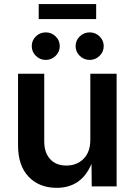

<svg xmlns="http://www.w3.org/2000/svg" viewBox="-20 -903 652 930"><path d="M254.4 6.8Q169.9 6.8 118.7 -46.9Q67.4 -100.6 67.4 -198.7V-545.9H194.3V-218.3Q194.3 -163.6 222.9 -132.3Q251.5 -101.1 301.3 -101.1Q352.1 -101.1 384.8 -133.8Q417.5 -166.5 417.5 -226.1V-545.9H544.9V0H424.3L423.3 -109.4Q374.5 6.8 254.4 6.8ZM445.8 -883.3V-810.5H167.5V-883.3ZM201.7 -612.8Q173.3 -612.8 153.6 -632.6Q133.8 -652.3 133.8 -679.7Q133.8 -707 153.6 -726.6Q173.3 -746.1 201.7 -746.1Q229.5 -746.1 249.5 -726.6Q269.5 -707 269.5 -679.7Q269.5 -652.3 249.5 -632.6Q229.5 -612.8 201.7 -612.8ZM414.6 -612.8Q386.2 -612.8 366.2 -632.6Q346.2 -652.3 346.2 -679.7Q346.2 -707 366.2 -726.6Q386.2 -746.1 414.6 -746.1Q442.4 -746.1 462.4 -726.6Q482.4 -707 482.4 -679.7Q482.4 -652.3 462.4 -632.6Q442.4 -612.8 414.6 -612.8Z"/></svg>

Font: Inter-SemiBold
Style: Regular
Weight: 600
Designer: Rasmus Andersson
Foundry: rsms
Version: Version 4.000;git-a52131595